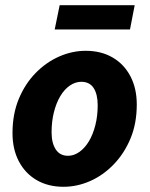

<svg xmlns="http://www.w3.org/2000/svg" viewBox="-20 -705 575 737"><path d="M224 12Q165 12 121 -13.5Q77 -39 52.5 -85.5Q28 -132 28 -194Q28 -267 52 -325Q76 -383 116.5 -424.5Q157 -466 207 -488Q257 -510 309 -510Q368 -510 412 -484.5Q456 -459 480.5 -412.5Q505 -366 505 -304Q505 -231 481 -173.5Q457 -116 416.5 -74Q376 -32 326 -10Q276 12 224 12ZM241 -107Q264 -107 285 -122Q306 -137 321.5 -163Q337 -189 346 -224.5Q355 -260 355 -301Q355 -343 339.5 -367Q324 -391 292 -391Q269 -391 248 -376.5Q227 -362 211.5 -336Q196 -310 187 -274.5Q178 -239 178 -197Q178 -156 194 -131.5Q210 -107 241 -107ZM190 -592 209 -685H497L479 -592Z"/></svg>

Font: Source Sans 3 ExtraLight ExtraBold
Style: Italic
Weight: 800
Italic angle: -11°
Version: Version 3.052;hotconv 1.1.0;makeotfexe 2.6.0